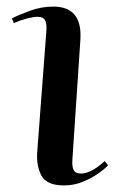

<svg xmlns="http://www.w3.org/2000/svg" viewBox="-20 -549 356 583"><path d="M121 -458Q122 -480 116 -489Q110 -498 94 -498Q82 -498 62.5 -493Q43 -488 22 -479L16 -493Q37 -504 71.5 -516.5Q106 -529 142 -529Q231 -529 224 -427L200 -67Q198 -44 203.5 -33Q209 -22 226 -22Q242 -22 261 -32.5Q280 -43 298 -60L308 -47Q298 -36 278 -22Q258 -8 231.5 3Q205 14 174 14Q122 14 106 -15.5Q90 -45 93 -87Z"/></svg>

Font: Literata 72pt Medium
Style: Italic
Weight: 500
Italic angle: -2°
Designer: Latin by Veronika Burian and Jose Scaglione. Greek by Irene Vlachou. Cyrillic by Vera Evstafieva
Foundry: TypeTogether
Version: Version 3.002